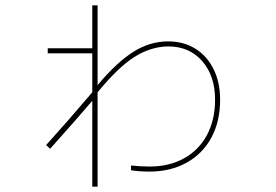

<svg xmlns="http://www.w3.org/2000/svg" viewBox="-20 -640 1040 724"><path d="M810 -264Q810 -182 777 -121Q744 -60 683.5 -26.5Q623 7 544 7Q504 7 474 2V-16Q510 -12 544 -12Q618 -12 674 -43Q730 -74 760.5 -131Q791 -188 791 -264Q791 -354 742.5 -409.5Q694 -465 614 -465Q548 -464 486.5 -425Q425 -386 348 -292V64H328V-260Q273 -195 169 -79L154 -93Q231 -178 328 -292V-439H160V-458H328V-620H348V-319Q421 -406 483.5 -445Q546 -484 614 -484Q672 -484 716.5 -456.5Q761 -429 785.5 -379Q810 -329 810 -264Z"/></svg>

Font: IBM Plex Sans JP Thin
Style: Regular
Weight: 100
Designer: Mike Abbink; Paul van der Laan; Pieter van Rosmalen; Wujin Sim; Yejin Wi; Jinhee Kim; Boomi Park; Yona Kim; Kichan Ma
Foundry: Sandoll Inc.
Version: Version 1.001